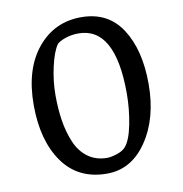

<svg xmlns="http://www.w3.org/2000/svg" viewBox="-81 -790 837 879"><g transform="rotate(-10 337.5 -351.0)"><path d="M347 12Q213 12 141.5 -89Q70 -190 70 -355.5Q70 -521 149 -617.5Q228 -714 353 -714Q478 -714 541.5 -616Q605 -518 605 -359.5Q605 -201 533 -94.5Q461 12 347 12ZM499 -334Q499 -643 328 -643Q297 -643 268.5 -633.5Q240 -624 228 -612Q206 -581 191 -514Q176 -447 176 -383Q176 -319 184.5 -264.5Q193 -210 213 -162Q233 -114 270.5 -86.5Q308 -59 360 -59Q378 -59 405.5 -68Q433 -77 446 -92Q471 -120 485 -191Q499 -262 499 -334Z"/></g></svg>

Font: Asul
Style: Regular
Weight: 400
Designer: Mariela Monsalve
Foundry: Mariela Monsalve
Version: Version 1.002